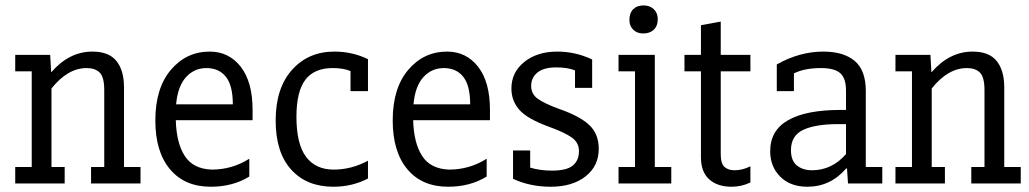

<svg xmlns="http://www.w3.org/2000/svg" viewBox="-20 -687 3855 719"><path d="M37 -61.7H98.8V-419.8H37V-481.5H167.9L171.6 -417.3H172.8Q239.5 -493.8 325.9 -493.8Q387.7 -493.8 416 -458.6Q444.4 -423.5 444.4 -359.3V-61.7H506.2V0H321V-61.7H370.4V-349.4Q370.4 -398.8 353.1 -415.4Q335.8 -432.1 304.9 -432.1Q233.3 -432.1 172.8 -355.6V-61.7H222.2V0H37Z M913.6 -92.6V-25.9Q851.9 12.3 769.1 12.3Q671.6 12.3 616.7 -53.1Q561.7 -118.5 561.7 -235.8Q561.7 -356.8 619.8 -425.3Q677.8 -493.8 765.4 -493.8Q837 -493.8 881.5 -437Q925.9 -380.2 925.9 -275.3V-237H638.3Q640.7 -150.6 672.2 -102.5Q703.7 -54.3 772.8 -51.9Q849.4 -51.9 913.6 -92.6ZM851.9 -296.3Q851.9 -366.7 825.9 -399.4Q800 -432.1 753.1 -432.1Q707.4 -432.1 676.5 -398.1Q645.7 -364.2 639.5 -296.3Z M1358 -18.5Q1298.8 12.3 1228.4 12.3Q1128.4 12.3 1070.4 -51.9Q1012.3 -116 1012.3 -235.8Q1012.3 -356.8 1073.5 -425.3Q1134.6 -493.8 1232.1 -493.8Q1300 -493.8 1358 -465.4V-345.7H1292.6V-421Q1265.4 -432.1 1225.9 -432.1Q1156.8 -432.1 1123.5 -388.3Q1090.1 -344.4 1090.1 -249.4Q1090.1 -148.1 1125.9 -100Q1161.7 -51.9 1229.6 -51.9Q1296.3 -51.9 1358 -85.2Z M1802.5 -92.6V-25.9Q1740.7 12.3 1658 12.3Q1560.5 12.3 1505.6 -53.1Q1450.6 -118.5 1450.6 -235.8Q1450.6 -356.8 1508.6 -425.3Q1566.7 -493.8 1654.3 -493.8Q1725.9 -493.8 1770.4 -437Q1814.8 -380.2 1814.8 -275.3V-237H1527.2Q1529.6 -150.6 1561.1 -102.5Q1592.6 -54.3 1661.7 -51.9Q1738.3 -51.9 1802.5 -92.6ZM1740.7 -296.3Q1740.7 -366.7 1714.8 -399.4Q1688.9 -432.1 1642 -432.1Q1596.3 -432.1 1565.4 -398.1Q1534.6 -364.2 1528.4 -296.3Z M2042 12.3Q1965.4 12.3 1901.2 -17.3V-123.5H1965.4V-59.3Q2002.5 -48.1 2046.9 -48.1Q2102.5 -48.1 2125.3 -67.3Q2148.1 -86.4 2148.1 -121Q2148.1 -153.1 2121 -172.2Q2093.8 -191.4 2035.8 -212.3Q1954.3 -242 1924.7 -275.9Q1895.1 -309.9 1895.1 -355.6Q1895.1 -416 1943.2 -454.9Q1991.4 -493.8 2066.7 -493.8Q2135.8 -493.8 2197.5 -464.2V-358H2133.3V-423.5Q2104.9 -434.6 2063 -434.6Q2016 -434.6 1992.6 -415.4Q1969.1 -396.3 1969.1 -365.4Q1969.1 -334.6 1994.4 -316.7Q2019.8 -298.8 2074.1 -279Q2151.9 -251.9 2187 -218.5Q2222.2 -185.2 2222.2 -129.6Q2222.2 -65.4 2172.8 -26.5Q2123.5 12.3 2042 12.3Z M2296.3 -61.7H2358V-419.8H2296.3V-481.5H2432.1V-61.7H2493.8V0H2296.3ZM2337 -612.3Q2337 -638.3 2351.2 -652.5Q2365.4 -666.7 2390.1 -666.7Q2413.6 -666.7 2428.4 -652.5Q2443.2 -638.3 2443.2 -614.8Q2443.2 -590.1 2428.4 -575.9Q2413.6 -561.7 2388.9 -561.7Q2365.4 -561.7 2351.2 -575.9Q2337 -590.1 2337 -612.3Z M2719.8 12.3Q2666.7 12.3 2635.8 -15.4Q2604.9 -43.2 2604.9 -97.5V-419.8H2543.2V-481.5H2604.9V-592.6L2679 -606.2V-481.5H2790.1V-419.8H2679V-109.9Q2679 -74.1 2693.2 -61.7Q2707.4 -49.4 2730.9 -49.4Q2760.5 -49.4 2790.1 -64.2V-3.7Q2756.8 12.3 2719.8 12.3Z M2888.9 -445.7Q2974.1 -493.8 3063 -493.8Q3139.5 -493.8 3180.9 -458.6Q3222.2 -423.5 3222.2 -346.9V-61.7H3284V0H3155.6L3151.9 -55.6L3149.4 -56.8Q3090.1 12.3 3003.7 12.3Q2939.5 12.3 2901.9 -25.3Q2864.2 -63 2864.2 -121Q2864.2 -198.8 2931.5 -237Q2998.8 -275.3 3127.2 -275.3H3148.1V-348.1Q3148.1 -393.8 3126.5 -413Q3104.9 -432.1 3054.3 -432.1Q2993.8 -432.1 2953.1 -412.3V-345.7H2888.9ZM3118.5 -222.2Q3033.3 -222.2 2987.7 -200.6Q2942 -179 2942 -124.7Q2942 -85.2 2964.2 -67.3Q2986.4 -49.4 3021 -49.4Q3095.1 -49.4 3148.1 -109.9V-222.2Z M3333.3 -61.7H3395.1V-419.8H3333.3V-481.5H3464.2L3467.9 -417.3H3469.1Q3535.8 -493.8 3622.2 -493.8Q3684 -493.8 3712.3 -458.6Q3740.7 -423.5 3740.7 -359.3V-61.7H3802.5V0H3617.3V-61.7H3666.7V-349.4Q3666.7 -398.8 3649.4 -415.4Q3632.1 -432.1 3601.2 -432.1Q3529.6 -432.1 3469.1 -355.6V-61.7H3518.5V0H3333.3Z"/></svg>

Font: Slabo 27px
Style: Regular
Weight: 400
Version: Version 1.02 Build 003a